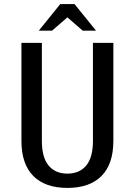

<svg xmlns="http://www.w3.org/2000/svg" viewBox="-20 -910 660 940"><path d="M170 -760 275 -890H345L450 -760H385L310 -825L235 -760ZM85 -220V-700H185V-220Q185 -139 218 -99.5Q251 -60 310 -60Q369 -60 402 -99.5Q435 -139 435 -220V-700H535V-220Q535 -107 477 -48.5Q419 10 310 10Q201 10 143 -48.5Q85 -107 85 -220Z"/></svg>

Font: Scada
Style: Regular
Weight: 400
Designer: Jovanny Lemonad
Foundry: Jovanny Lemonad
Version: Version 4.100;PS 004.100;hotconv 1.0.88;makeotf.lib2.5.64775